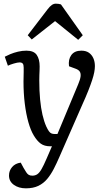

<svg xmlns="http://www.w3.org/2000/svg" viewBox="-20 -797 578 1046"><path d="M304 57Q289 92 273 123Q257 154 237 178Q217 202 189 215.5Q161 229 121 229Q82 229 55.5 210Q29 191 29 159Q29 133 46 113Q63 93 93 89L108 117Q117 132 123 141.5Q129 151 136.5 155.5Q144 160 156 160Q172 160 183.5 152Q195 144 206.5 124Q218 104 233 69L263 0H254Q222 0 202 -14.5Q182 -29 164 -59Q147 -87 134.5 -131.5Q122 -176 115 -232.5Q108 -289 108 -353Q108 -364 108.5 -377.5Q109 -391 109 -405Q109 -419 109 -429Q109 -445 103.5 -451Q98 -457 87 -457Q76 -457 55.5 -451Q35 -445 23 -439L6 -488Q17 -494 36 -502Q55 -510 78 -515.5Q101 -521 124 -521Q164 -521 180 -498Q196 -475 196 -435Q196 -424 195.5 -412Q195 -400 194.5 -387.5Q194 -375 194 -360Q194 -302 198.5 -255Q203 -208 211.5 -171.5Q220 -135 232 -108Q240 -91 246.5 -82Q253 -73 260.5 -70Q268 -67 277 -67H293L406 -338Q417 -364 419 -380.5Q421 -397 414.5 -407Q408 -417 391 -423L356 -436Q351 -473 368.5 -497Q386 -521 423 -521Q448 -521 464 -510Q480 -499 488.5 -480Q497 -461 497 -437Q497 -422 493.5 -403.5Q490 -385 482 -360.5Q474 -336 461 -303Q448 -270 428 -226ZM431 -605 406 -580 280 -682 153 -582 131 -605 239 -746Q252 -763 262.5 -770Q273 -777 284 -777Q293 -777 299 -776Q305 -775 312 -773Z"/></svg>

Font: Literata
Style: Italic
Weight: 400
Italic angle: -2°
Designer: Latin by Veronika Burian and Jose Scaglione. Greek by Irene Vlachou. Cyrillic by Vera Evstafieva
Foundry: TypeTogether
Version: Version 3.103;gftools[0.9.29]